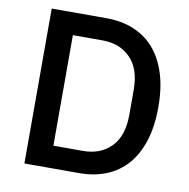

<svg xmlns="http://www.w3.org/2000/svg" viewBox="-79 -775 840 852"><g transform="rotate(10 341.5 -349.0)"><path d="M86 -698H333Q400 -698 454.5 -676Q509 -654 547.5 -610.5Q586 -567 607 -501.5Q628 -436 628 -349Q628 -262 607 -196.5Q586 -131 547.5 -87.5Q509 -44 454.5 -22Q400 0 333 0H86ZM333 -100Q411 -100 459 -149Q507 -198 507 -293V-405Q507 -500 459 -549Q411 -598 333 -598H199V-100Z"/></g></svg>

Font: IBM Plex Sans Arabic Medm
Style: Regular
Weight: 500
Designer: Mike Abbink, Paul van der Laan, Pieter van Rosmalen, Wael Morcos, Khajak Apelian
Foundry: Bold Monday
Version: Version 1.005